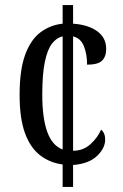

<svg xmlns="http://www.w3.org/2000/svg" viewBox="-20 -734 482 754"><path d="M226 -88Q175 -95 137 -124.5Q99 -154 78 -211.5Q57 -269 57 -361Q57 -460 79 -519.5Q101 -579 139.5 -607.5Q178 -636 226 -641V-714H267V-641Q326 -637 361.5 -611.5Q397 -586 397 -542Q397 -512 381 -496Q365 -480 322 -480Q322 -521 309.5 -552.5Q297 -584 267 -591V-142Q307 -142 335.5 -168Q364 -194 377 -225Q393 -212 393 -186Q393 -152 361 -121.5Q329 -91 267 -86V0H226ZM226 -591Q202 -586 184 -562.5Q166 -539 156 -490.5Q146 -442 146 -362Q146 -271 165.5 -216.5Q185 -162 226 -147Z"/></svg>

Font: Noto Serif Ethiopic ExtraCondensed
Style: Regular
Weight: 400
Width: 2
Designer: Monotype Design Team
Foundry: Monotype Imaging Inc.
Version: Version 2.102; ttfautohint (v1.8.4.7-5d5b)